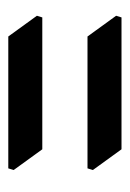

<svg xmlns="http://www.w3.org/2000/svg" viewBox="55 -527 313 463"><g transform="rotate(90 211.5 -295.5)"><path d="M340 -432 390 -363 386 -350H68L18 -419L22 -432ZM340 -241 390 -172 386 -159H68L18 -228L22 -241Z"/></g></svg>

Font: Jaini Purva
Style: Regular
Weight: 400
Designer: Girish Dalvi, Maithili Shingre
Foundry: Ek Type
Version: Version 1.001;PS 1.000;hotconv 16.6.51;makeotf.lib2.5.65220